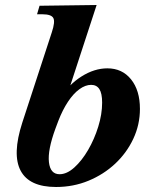

<svg xmlns="http://www.w3.org/2000/svg" viewBox="-20 -733 604 767"><path d="M204 14Q97 14 62.5 -51Q28 -116 69 -243L187 -604Q201 -646 193 -661Q185 -676 149 -676H128L138 -710L366 -713L245 -343L222 -342Q254 -395 305.5 -427.5Q357 -460 409 -460Q468 -460 503.5 -416Q539 -372 539 -298Q539 -235 512.5 -178.5Q486 -122 440 -79Q394 -36 333.5 -11Q273 14 204 14ZM218 -37Q247 -37 277 -64Q307 -91 332 -134Q357 -177 372.5 -227Q388 -277 388 -323Q388 -360 377 -377Q366 -394 344 -394Q321 -394 297 -376.5Q273 -359 251.5 -326.5Q230 -294 213 -250L201 -218Q170 -133 175.5 -85Q181 -37 218 -37Z"/></svg>

Font: Baskervville
Style: Bold Italic
Weight: 700
Italic angle: -18°
Version: Version 1.100